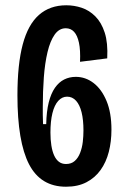

<svg xmlns="http://www.w3.org/2000/svg" viewBox="-20 -693 482 727"><path d="M230 14Q134 14 90 -71Q46 -156 46 -332Q46 -449 66 -524.5Q86 -600 127.5 -636.5Q169 -673 231 -673Q261 -673 289.5 -663.5Q318 -654 341 -631Q364 -608 376.5 -569.5Q389 -531 386 -472L283 -459Q285 -503 279 -531Q273 -559 260.5 -572.5Q248 -586 229 -586Q204 -586 187 -562Q170 -538 160 -496Q150 -454 146 -400.5Q142 -347 142 -288Q142 -276 142 -257.5Q142 -239 143 -223H155Q156 -271 164.5 -305Q173 -339 188 -360.5Q203 -382 223 -392Q243 -402 267 -402Q304 -402 334.5 -378.5Q365 -355 383.5 -310.5Q402 -266 402 -202Q402 -157 392 -118Q382 -79 361 -49.5Q340 -20 307.5 -3Q275 14 230 14ZM230 -72Q250 -72 263 -83.5Q276 -95 283.5 -114.5Q291 -134 293.5 -156Q296 -178 296 -199Q296 -239 289 -267.5Q282 -296 268 -311.5Q254 -327 234 -327Q215 -327 200.5 -311Q186 -295 178.5 -264.5Q171 -234 171 -191Q171 -164 174.5 -142Q178 -120 185 -104.5Q192 -89 203 -80.5Q214 -72 230 -72Z"/></svg>

Font: Bricolage Grotesque 24pt Condensed Medium
Style: Regular
Weight: 500
Width: 3
Designer: Mathieu Triay
Foundry: Atelier Triay
Version: Version 1.001;gftools[0.9.33.dev8+g029e19f]